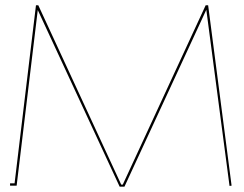

<svg xmlns="http://www.w3.org/2000/svg" viewBox="-20 -703 923 727"><path d="M758.8 -683.1H768.1L856.9 0L849.1 1L761.2 -666L451.2 3.9H433.1L123 -665L43 0H18.1V-8.8H35.2L116.2 -683.1H125L439 -3.9H444.8Z"/></svg>

Font: Rawengulk
Style: Ultralight
Weight: 200
Version: Version 0.92